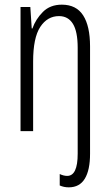

<svg xmlns="http://www.w3.org/2000/svg" viewBox="-20 -562 472 823"><path d="M275 241Q264 241 254.5 239Q245 237 236 233V184Q253 192 268 192Q313 192 313 97V-357Q313 -427 292.5 -460Q272 -493 233 -493Q183 -493 152.5 -446.5Q122 -400 122 -298V0H68V-532H110L116 -440H119Q133 -480 164 -511Q195 -542 245 -542Q307 -542 336.5 -496Q366 -450 366 -363V97Q366 167 343.5 204Q321 241 275 241Z"/></svg>

Font: Noto Sans Malayalam ExtraCondensed Light
Style: Regular
Weight: 300
Width: 2
Designer: Jelle Bosma - Monotype Design Team
Foundry: Monotype Imaging Inc.
Version: Version 2.104; ttfautohint (v1.8.4.7-5d5b)